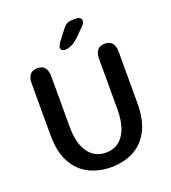

<svg xmlns="http://www.w3.org/2000/svg" viewBox="-145 -903 909 1021"><g transform="rotate(-20 309.5 -392.5)"><path d="M310 10.5Q242 10.5 186 -17.2Q130 -45 96.8 -105Q63.5 -165 63.5 -262.5V-552.5Q63.5 -619 119 -619Q174.5 -619 174.5 -552.5V-268.5Q174.5 -173.5 210.5 -122.8Q246.5 -72 310 -72Q374 -72 409.5 -122.8Q445 -173.5 445 -268.5V-552.5Q445 -619 500.5 -619Q556 -619 556 -552.5V-262.5Q556 -165 523 -105Q490 -45 434.5 -17.2Q379 10.5 310 10.5ZM291 -660.5Q282 -660.5 275.5 -665.2Q269 -670 269 -679Q269 -691.5 286 -714.5L320.5 -759.5Q336.5 -781 349 -788.8Q361.5 -796.5 386 -796.5H403.5Q417 -796.5 425 -790.2Q433 -784 433 -774Q433 -760 417 -745L365 -693.5Q345.5 -676.5 327.8 -668.5Q310 -660.5 291 -660.5Z"/></g></svg>

Font: Sono Medium
Style: Regular
Weight: 500
Designer: Tyler Finck
Foundry: Tyler Finck
Version: Version 2.112